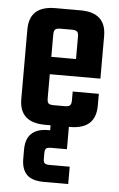

<svg xmlns="http://www.w3.org/2000/svg" viewBox="-53 -528 497 805"><g transform="rotate(5 196.0 -126.0)"><path d="M147 -491H253Q361 -491 361 -392V-213H148V-112Q148 -96 153.5 -90.5Q159 -85 176 -85H222Q238 -85 244 -90.5Q250 -96 250 -112V-149H360V-99Q360 0 251 0H247V94H181Q165 94 159.5 99Q154 104 154 119V142Q154 156 159.5 161Q165 166 181 166H265V239H163Q113 239 90.5 216.5Q68 194 68 149V111Q68 21 163 21H170V0H147Q38 0 38 -99V-392Q38 -491 147 -491ZM148 -286H252V-380Q252 -396 246 -401.5Q240 -407 224 -407H176Q160 -407 154 -401.5Q148 -396 148 -380Z"/></g></svg>

Font: Teko Medium
Style: Regular
Weight: 500
Designer: Manushi Parikh, Jonny Pinhorn
Foundry: Indian Type Foundry
Version: Version 1.106;PS 1.0;hotconv 1.0.78;makeotf.lib2.5.61930; tt